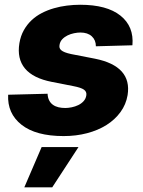

<svg xmlns="http://www.w3.org/2000/svg" viewBox="-20 -573 615 823"><path d="M14.9 -166.9 183.9 -171.2Q184.7 -154.5 190.7 -142.8Q196.7 -131 206.9 -123.8Q217 -116.5 230.5 -113.3Q244 -110.1 259.6 -110.1Q272.4 -110.1 287.3 -113.1Q302.2 -116.1 315.5 -122.5Q328.8 -128.9 338.4 -139.4Q348 -149.9 350.1 -164.8Q352.3 -179.7 340 -188.6Q327.8 -197.4 294.7 -203.8L202.4 -221.9Q121.8 -237.6 87 -279.5Q52.2 -321.4 63.2 -388.1Q68.5 -419.4 82.2 -443.7Q95.9 -468 115.4 -486.3Q134.9 -504.6 159.4 -517.2Q183.9 -529.8 211.1 -537.6Q238.3 -545.5 267 -549Q295.8 -552.6 323.5 -552.6Q438.2 -552.6 496.4 -506Q554.7 -459.5 547.6 -378.9L391 -374.6Q391 -401.3 373.4 -417.4Q355.8 -433.6 324.6 -433.6Q312.1 -433.6 297.4 -430.6Q282.7 -427.6 269.5 -421.2Q256.4 -414.8 246.8 -404.7Q237.2 -394.5 235.1 -380Q234 -373.6 235.4 -368.1Q236.9 -362.6 242.4 -357.8Q247.9 -353 258.2 -348.9Q268.5 -344.8 284.8 -341.3L387.1 -321.4Q546.5 -289.4 527 -165.5Q520.2 -125 496.4 -92.5Q472.7 -60 436.3 -37.1Q399.9 -14.2 353 -2Q306.1 10.3 252.8 10.3Q133.5 10.3 72.1 -38.4Q11 -86.6 14.9 -166.9ZM158.4 57.5H316.4L203.8 230.1H84.2Z"/></svg>

Font: Inter P Extra Bold
Style: Italic
Weight: 800
Italic angle: 9.39999°
Designer: Rasmus Andersson
Foundry: rsms
Version: Version 3.018;git-588b23468